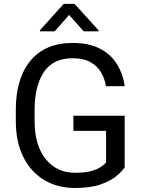

<svg xmlns="http://www.w3.org/2000/svg" viewBox="-20 -937 721 967"><path d="M607.9 -354V-93.8Q594.7 -74.2 565.9 -50Q537.1 -25.9 486.6 -8.1Q436 9.8 356.4 9.8Q270 9.8 202.9 -30.3Q135.7 -70.3 97.7 -146Q59.6 -221.7 59.6 -328.1V-383.3Q59.6 -542.5 133.8 -631.6Q208 -720.7 345.7 -720.7Q427.2 -720.7 482.2 -692.6Q537.1 -664.6 568.1 -615.2Q599.1 -565.9 607.9 -502.9H513.7Q507.3 -541.5 488.5 -573.2Q469.7 -605 435.1 -624.3Q400.4 -643.6 345.7 -643.6Q247.1 -643.6 200.7 -573.7Q154.3 -503.9 154.3 -384.3V-328.1Q154.3 -205.1 210 -136Q265.6 -66.9 356.9 -66.9Q407.2 -66.9 438.5 -75.4Q469.7 -84 487.3 -95.9Q504.9 -107.9 514.2 -118.7V-277.8H349.6V-354ZM355.5 -917.5 476.6 -784.2V-779.3H401.4L328.1 -861.8L255.4 -779.3H181.2V-784.7L300.8 -917.5Z"/></svg>

Font: Vazirmatn UI FD
Style: Regular
Weight: 400
Designer: Saber Rastikerdar
Foundry: Saber Rastikerdar
Version: Version 33.003